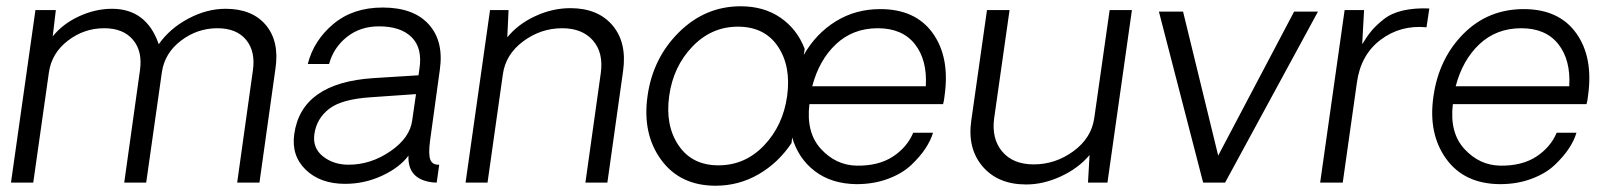

<svg xmlns="http://www.w3.org/2000/svg" viewBox="-20 -582 5129 612"><path d="M699 -554Q784 -554 827.5 -502Q871 -450 858 -363L807 0H736L786 -357Q795 -418 764.5 -455Q734 -492 673 -492Q609 -492 557 -452.5Q505 -413 496 -352L446 0H376L426 -357Q435 -418 404 -455Q373 -492 312 -492Q248 -492 196.5 -452.5Q145 -413 136 -352L86 0H15L93 -550H158L148 -466Q180 -506 232 -530Q284 -554 337 -554Q447 -554 486 -441Q521 -491 580 -522.5Q639 -554 699 -554Z M1080 4Q1001 4 954.5 -41Q908 -86 918 -155Q941 -318 1170 -333L1314 -342L1317 -363Q1327 -429 1292 -463.5Q1257 -498 1188 -498Q1128 -498 1085.5 -464Q1043 -430 1029 -378H961Q980 -453 1042.5 -505.5Q1105 -558 1200 -558Q1298 -558 1346.5 -504.5Q1395 -451 1382 -360L1351 -135Q1345 -91 1351.5 -73.5Q1358 -56 1380 -57L1372 0Q1357 0 1345 -3Q1279 -17 1282 -86Q1254 -48 1198 -22Q1142 4 1080 4ZM1091 -57Q1162 -57 1224.5 -100Q1287 -143 1294 -199L1306 -282L1162 -272Q1069 -266 1029 -235Q989 -204 982 -154Q976 -110 1009.5 -83.5Q1043 -57 1091 -57Z M1798 -556Q1886 -556 1932.5 -501Q1979 -446 1966 -355L1916 0H1846L1895 -349Q1904 -414 1870 -453Q1836 -492 1772 -492Q1704 -492 1648 -450.5Q1592 -409 1583 -346L1534 0H1464L1542 -550H1601L1597 -463Q1631 -505 1686 -530.5Q1741 -556 1798 -556Z M2786 -553Q2898 -553 2953 -476.5Q3008 -400 2991 -278Q2989 -259 2986 -250H2560Q2549 -159 2597 -107Q2645 -55 2711 -54Q2780 -53 2825.5 -82.5Q2871 -112 2891 -159H2954Q2947 -135 2930 -109Q2913 -83 2884.5 -56Q2856 -29 2810.5 -12Q2765 5 2710 5Q2631 4 2578 -36Q2525 -76 2505 -144L2503 -126Q2461 -63 2398 -26.5Q2335 10 2261 10Q2148 10 2087.5 -72.5Q2027 -155 2044 -276Q2061 -397 2144.5 -479.5Q2228 -562 2341 -562Q2415 -562 2468 -525.5Q2521 -489 2545 -426L2542 -407Q2581 -475 2644 -514Q2707 -553 2786 -553ZM2489 -276Q2502 -371 2459.5 -434Q2417 -497 2332 -497Q2248 -497 2187 -433.5Q2126 -370 2113 -276Q2100 -182 2143 -118.5Q2186 -55 2270 -55Q2355 -55 2415.5 -118.5Q2476 -182 2489 -276ZM2931 -307Q2936 -391 2896 -441.5Q2856 -492 2778 -492Q2699 -492 2645 -441.5Q2591 -391 2569 -307Z M3588 -550 3510 0H3448L3453 -88Q3418 -46 3362 -20Q3306 6 3251 6Q3161 6 3112 -51.5Q3063 -109 3076 -198L3126 -550H3198L3149 -206Q3140 -140 3174.5 -99Q3209 -58 3275 -58Q3344 -58 3401.5 -100Q3459 -142 3468 -206L3517 -550Z M4181 -545 3885 0H3815L3674 -545H3751L3863 -86L4105 -545Z M4536 -555 4527 -495Q4444 -503 4380.5 -455Q4317 -407 4305 -318L4260 0H4188L4266 -550H4328L4322 -441Q4337 -466 4351.5 -483.5Q4366 -501 4390.5 -520.5Q4415 -540 4452 -548.5Q4489 -557 4536 -555Z M5042 -278Q5040 -259 5037 -250H4611Q4600 -159 4648 -107Q4696 -55 4762 -54Q4831 -53 4876.5 -82.5Q4922 -112 4942 -159H5005Q4998 -135 4981 -109Q4964 -83 4935.5 -56Q4907 -29 4861.5 -12Q4816 5 4761 5Q4647 4 4589.5 -76Q4532 -156 4549 -274Q4566 -395 4644.5 -474Q4723 -553 4837 -553Q4949 -553 5004 -476.5Q5059 -400 5042 -278ZM4829 -492Q4750 -492 4696 -441.5Q4642 -391 4620 -307H4982Q4987 -391 4947 -441.5Q4907 -492 4829 -492Z"/></svg>

Font: Oakes Grotesk Light
Style: Italic
Weight: 300
Italic angle: -8°
Designer: Samuel Oakes
Foundry: Samuel Oakes
Version: Version 1.000;PS 001.000;hotconv 1.0.88;makeotf.lib2.5.64775